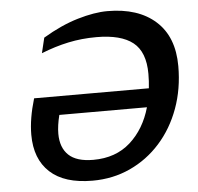

<svg xmlns="http://www.w3.org/2000/svg" viewBox="-52 -771 860 835"><g transform="rotate(-5 378.0 -353.5)"><path d="M96.5 -368H597.5Q601 -398.5 601 -431Q601 -526.5 548.8 -568Q496.5 -609.5 389.5 -609.5Q325 -609.5 266.2 -597Q207.5 -584.5 147.5 -560.5L163.5 -627Q243 -674.5 316.5 -696.2Q390 -718 447 -718Q581 -718 657.2 -649.5Q733.5 -581 733.5 -453Q733.5 -353.5 702.5 -268.8Q671.5 -184 615.2 -121.2Q559 -58.5 483.5 -23.8Q408 11 319 11Q196.5 11 133.5 -47Q70.5 -105 70.5 -211Q70.5 -281 96.5 -368ZM188 -205.5Q188 -144.5 222.5 -111.8Q257 -79 330 -79Q428 -79 491.8 -136Q555.5 -193 582 -286.5H199.5Q188 -240.5 188 -205.5Z"/></g></svg>

Font: Newsreader Caption Medium
Style: Italic
Weight: 500
Italic angle: -17°
Designer: Hugues Gentile
Foundry: Production Type
Version: Version 1.001